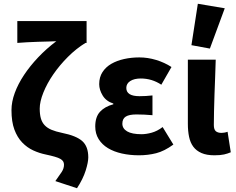

<svg xmlns="http://www.w3.org/2000/svg" viewBox="-20 -813 1254 1020"><path d="M389 187 274 149Q295 120 307.5 101Q320 82 320 62Q320 52 315.5 44.5Q311 37 300.5 31Q290 25 271 19.5Q252 14 224 8Q189 1 156.5 -14Q124 -29 98 -56Q72 -83 56.5 -124.5Q41 -166 41 -228Q41 -272 58.5 -319.5Q76 -367 107.5 -414.5Q139 -462 182.5 -508Q226 -554 279 -594Q263 -593 237.5 -592.5Q212 -592 182.5 -591Q153 -590 124 -588.5Q95 -587 72 -585V-701H440V-585H434Q385 -555 341 -511Q297 -467 263.5 -418.5Q230 -370 210.5 -321.5Q191 -273 191 -236Q191 -206 197 -184.5Q203 -163 217 -148Q231 -133 253.5 -123.5Q276 -114 310 -107Q385 -92 417 -63.5Q449 -35 449 23Q449 49 435 93.5Q421 138 389 187Z M718 12Q670 12 627.5 2.5Q585 -7 553.5 -26Q522 -45 504 -74Q486 -103 486 -141Q486 -192 511.5 -219.5Q537 -247 582 -259V-263Q544 -275 525.5 -305.5Q507 -336 507 -366Q507 -403 524.5 -430Q542 -457 571.5 -474Q601 -491 639.5 -499.5Q678 -508 720 -508Q765 -508 809.5 -494.5Q854 -481 891 -457L837 -363Q787 -396 728 -396Q693 -396 672 -382.5Q651 -369 651 -346Q651 -302 721 -302Q737 -302 755 -303Q773 -304 790 -306V-201Q769 -203 747 -204Q725 -205 705 -205Q666 -205 648 -193.5Q630 -182 630 -156Q630 -130 655.5 -115Q681 -100 732 -100Q756 -100 785.5 -108Q815 -116 844 -138L901 -45Q853 -10 809.5 1Q766 12 718 12Z M1119 12Q1078 12 1050.5 0Q1023 -12 1007 -33.5Q991 -55 984.5 -86Q978 -117 978 -155V-496H1126Q1125 -452 1123 -404.5Q1121 -357 1119.5 -310.5Q1118 -264 1117 -222Q1116 -180 1116 -149Q1116 -125 1126.5 -116Q1137 -107 1157 -107Q1163 -107 1172 -108.5Q1181 -110 1189 -113L1206 -4Q1190 3 1170.5 7.5Q1151 12 1119 12ZM997 -573 1031 -793 1174 -769 1095 -555Z"/></svg>

Font: Font
Style: ¶
Weight: 700
Designer: Paul D. Hunt
Foundry: Adobe Systems Incorporated
Version: Version 3.000